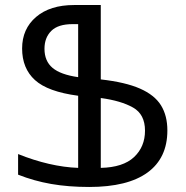

<svg xmlns="http://www.w3.org/2000/svg" viewBox="-20 -734 739 764"><path d="M335 10Q252 10 183.5 -2Q115 -14 52 -39V-121Q114 -96 174.5 -82Q235 -68 291 -66V-353Q170 -369 119 -415.5Q68 -462 68 -541Q68 -619 123.5 -666.5Q179 -714 275 -714H381V-418Q479 -407 537 -381.5Q595 -356 620.5 -315Q646 -274 646 -215Q646 -105 567 -47.5Q488 10 335 10ZM291 -427V-638H269Q211 -638 184 -611Q157 -584 157 -540Q157 -491 189 -464Q221 -437 291 -427ZM381 -66Q470 -68 513.5 -109Q557 -150 557 -214Q557 -279 509.5 -306Q462 -333 381 -344Z"/></svg>

Font: Noto Sans Living
Style: Regular
Weight: 400
Designer: Monotype Design Team
Foundry: Monotype Imaging Inc.
Version: Version 2.013; ttfautohint (v1.8.4.7-5d5b)